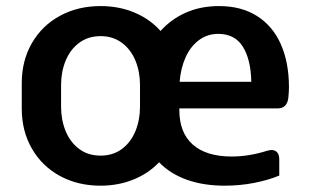

<svg xmlns="http://www.w3.org/2000/svg" viewBox="-20 -585 1002 620"><path d="M913.1 -302.7Q913.1 -290 911.1 -268.6Q908.7 -251.5 900.1 -243.2Q891.6 -234.9 875.5 -234.9H791.5H559.1V-230Q559.1 -156.2 602.8 -117.9Q646.5 -79.6 728 -79.6Q784.2 -79.6 842.3 -98.1Q851.1 -100.6 856.9 -100.6Q868.7 -100.6 875.2 -92.8Q881.8 -85 881.8 -70.3V-18.1Q846.7 -3.4 800.8 5.6Q754.9 14.6 705.1 14.6Q637.2 14.6 583.3 -4.6Q529.3 -23.9 493.7 -61Q459.5 -24.9 410.6 -5.1Q361.8 14.6 304.7 14.6Q231.4 14.6 173.6 -16.8Q115.7 -48.3 83 -105Q50.3 -161.6 50.3 -233.9V-316.9Q50.3 -389.2 83 -445.8Q115.7 -502.4 173.6 -533.9Q231.4 -565.4 304.7 -565.4Q364.3 -565.4 414.3 -544.4Q464.4 -523.4 498.5 -484.9Q532.2 -522.9 580.1 -544.2Q627.9 -565.4 687.5 -565.4Q759.3 -565.4 810.1 -533.2Q860.8 -501 887 -441.9Q913.1 -382.8 913.1 -302.7ZM560.1 -320.8H791.5Q790 -393.1 764.2 -434.3Q738.3 -475.6 684.6 -475.6Q649.4 -475.6 622.3 -455.3Q595.2 -435.1 579.3 -399.9Q563.5 -364.7 560.1 -320.8ZM432.1 -240.2V-310.5Q432.1 -353 417.5 -388.9Q402.8 -424.8 374 -446.5Q345.2 -468.3 304.7 -468.3Q264.2 -468.3 235.4 -446.5Q206.5 -424.8 191.9 -388.9Q177.2 -353 177.2 -310.5V-240.2Q177.2 -197.8 191.9 -161.9Q206.5 -126 235.4 -104.2Q264.2 -82.5 304.7 -82.5Q345.2 -82.5 374 -104.2Q402.8 -126 417.5 -161.9Q432.1 -197.8 432.1 -240.2Z"/></svg>

Font: Lycee Sans SemiBold
Style: Regular
Weight: 600
Designer: Justin Alvin
Foundry: Alkove Design
Version: Version 1.030